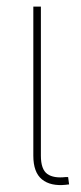

<svg xmlns="http://www.w3.org/2000/svg" viewBox="-20 -549 240 571"><path d="M176.3 0.5Q130.4 5.4 104.7 -15.6Q79.1 -36.6 79.1 -85.9V-529.3H101.6V-85.9Q101.6 -45.4 120.6 -31.7Q139.6 -18.1 175.8 -22.5Q178.2 -22.5 179.2 -22.5Q180.2 -22.5 182.6 -22.5L185.5 -0.5Q183.1 -0.5 180.9 -0.2Q178.7 0 176.3 0.5Z"/></svg>

Font: Inter 24pt Thin
Style: Regular
Weight: 250
Designer: Rasmus Andersson
Foundry: rsms
Version: Version 4.001;git-66647c0bb